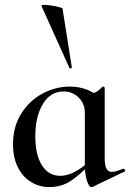

<svg xmlns="http://www.w3.org/2000/svg" viewBox="-20 -751 531 783"><path d="M33 -163Q33 -234 66.5 -287.5Q100 -341 153.5 -369.5Q207 -398 265 -398Q301 -398 333 -386Q365 -374 388 -351L326 -290Q326 -328 301 -353Q276 -378 239 -378Q186 -378 155 -327Q124 -276 124 -195Q124 -120 151 -77Q178 -34 226 -34Q279 -34 343 -92L351 -85Q307 -39 269 -13.5Q231 12 181 12Q141 12 107 -8.5Q73 -29 53 -68.5Q33 -108 33 -163ZM326 -81V-360Q355 -368 369 -374.5Q383 -381 397 -397Q398 -398 400 -398Q402 -398 404.5 -396.5Q407 -395 407 -393V-108Q407 -77 414 -63.5Q421 -50 437 -50Q451 -50 482 -63H483Q487 -63 489.5 -58.5Q492 -54 489 -52L358 11Q356 12 353 12Q343 12 334.5 -14Q326 -40 326 -81ZM161 -731Q180 -731 207 -725.5Q234 -720 235 -716L273 -476Q274 -474 269 -472.5Q264 -471 263 -474L149 -727Q148 -731 161 -731Z"/></svg>

Font: Cormorant Infant SemiBold
Style: Regular
Weight: 600
Designer: Christian Thalmann (Catharsis Fonts)
Foundry: Catharsis Fonts
Version: Version 4.000